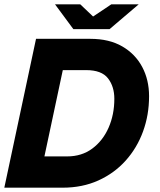

<svg xmlns="http://www.w3.org/2000/svg" viewBox="-31 -870 740 890"><path d="M57 0 88 -145H280Q348 -145 397 -181.5Q446 -218 472.5 -278.5Q499 -339 499 -412Q499 -469 469.5 -507Q440 -545 368 -545H173L204 -690H388Q475 -690 535.5 -655Q596 -620 628 -560Q660 -500 660 -424Q660 -337 632 -260.5Q604 -184 551.5 -125.5Q499 -67 425 -33.5Q351 0 259 0ZM-11 0 136 -690H291L144 0ZM348 -735 370 -773 485 -850H612L477 -735ZM309 -735 224 -850H341L422 -773L438 -735Z"/></svg>

Font: Radio Canada Big
Style: Bold Italic
Weight: 700
Italic angle: -12°
Designer: Étienne Aubert Bonn
Foundry: Coppers and Brasses
Version: Version 1.001